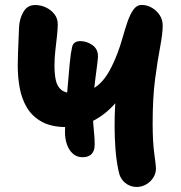

<svg xmlns="http://www.w3.org/2000/svg" viewBox="-20 -732 719 764"><path d="M524 12Q497.6 12 477.4 -4.9Q457.2 -21.8 451.6 -52.4Q442.6 -95 439.3 -141Q436 -187 436 -229Q436 -313 443.8 -376.3Q451.6 -439.6 460 -477.3Q468.4 -515 470 -522L525 -467Q494.6 -390.4 451.8 -336.5Q409 -282.6 356.7 -254.5Q304.4 -226.4 243.6 -226.4Q184.4 -226.4 146.4 -247.5Q108.4 -268.6 87.4 -303.5Q66.4 -338.4 58.5 -381.7Q50.6 -425 50.6 -470.2Q50.6 -491 51.5 -517.2Q52.4 -543.4 53.7 -571.6Q55 -599.8 55.8 -623.8Q57.4 -657.6 73.2 -684.8Q89 -712 119.8 -712Q142 -712 162.3 -702.6Q182.6 -693.2 196.2 -676.1Q209.8 -659 209.8 -635.6Q209.8 -616.6 206.8 -589.4Q203.8 -562.2 200.3 -531.8Q196.8 -501.4 196.8 -470Q196.8 -437.4 202.1 -412.8Q207.4 -388.2 223.7 -374.6Q240 -361 272.2 -361Q306.4 -361 332.2 -370.8Q358 -380.6 378.3 -400.3Q398.6 -420 415.3 -450Q432 -480 447.2 -519.4Q458.6 -549.2 468 -582.7Q477.4 -616.2 487.5 -645.6Q497.6 -675 511 -693.7Q524.4 -712.4 544 -712.4Q564.4 -712.4 583.6 -701.6Q602.8 -690.8 615.1 -672.4Q627.4 -654 627.4 -630.6Q627.4 -598.4 617.4 -546.2Q607.4 -494 597.4 -419.1Q587.4 -344.2 587.4 -241.2Q587.4 -168 594 -120.2Q600.6 -72.4 600.6 -61.4Q600.6 -41.8 589.8 -25Q579 -8.2 561.4 1.9Q543.8 12 524 12ZM308.6 -106.4Q285.8 -106.4 270.1 -120.4Q254.4 -134.4 246.5 -156.9Q238.6 -179.4 238.6 -205.6Q238.6 -244.6 241.7 -292.6Q244.8 -340.6 249.5 -389.5Q254.2 -438.4 257.4 -479.6Q261.4 -521.4 266.9 -544.9Q272.4 -568.4 299.8 -568.4Q324.8 -568.4 347.3 -552.9Q369.8 -537.4 369.8 -508.2Q369.8 -498.4 366.6 -474Q363.4 -449.6 359.4 -418.5Q355.4 -387.4 352.2 -356.4Q349 -325.4 349 -303.2Q349 -267.4 351 -241.7Q353 -216 354.9 -196.1Q356.8 -176.2 356.8 -156.8Q356.8 -132.4 344.8 -119.4Q332.8 -106.4 308.6 -106.4Z"/></svg>

Font: Shantell Sans Light
Style: Regular
Weight: 300
Designer: Stephen Nixon, Anya Danilova, Shantell Martin
Foundry: Arrow Type
Version: Version 1.011;[c5ecc13dd]